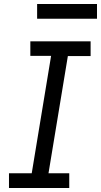

<svg xmlns="http://www.w3.org/2000/svg" viewBox="-20 -942 506 962"><path d="M25 0V-74H139L236 -662H132V-735H434V-661H320L223 -74H327V0ZM166 -848V-922H466V-848Z"/></svg>

Font: Iosevka Etoile Oblique
Style: Regular
Weight: 400
Italic angle: -9°
Designer: Belleve Invis
Foundry: Belleve Invis
Version: Version 15.5.2; ttfautohint (v1.8.4)